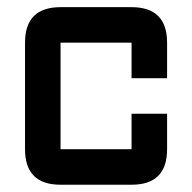

<svg xmlns="http://www.w3.org/2000/svg" viewBox="-20 -508 528 528"><path d="M341.8 0H146.5Q48.8 0 48.8 -97.7V-390.6Q48.8 -488.3 146.5 -488.3H341.8Q439.5 -488.3 439.5 -390.6V-293H341.8V-390.6H146.5V-97.7H341.8V-195.3H439.5V-97.7Q439.5 0 341.8 0Z"/></svg>

Font: BabelStone Runic Norse
Style: Regular
Weight: 400
Designer: Andrew West
Foundry: BabelStone
Version: Version 3.002 March 14, 2022